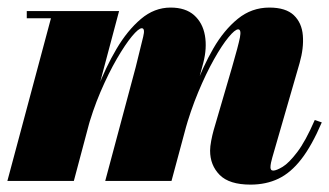

<svg xmlns="http://www.w3.org/2000/svg" viewBox="-20 -490 892 520"><path d="M658.5 10Q601 10 575 -16.2Q549 -42.5 549 -82Q549 -93 552 -108.8Q555 -124.5 558.5 -137L608.5 -308Q625.5 -366.5 629.8 -388.5Q634 -410.5 625 -410.5Q616.5 -410.5 598.8 -389Q581 -367.5 559.5 -329.2Q538 -291 517 -240.8Q496 -190.5 480 -133H470.5Q486 -190.5 507.5 -249.8Q529 -309 557.8 -358.8Q586.5 -408.5 624 -439Q661.5 -469.5 709.5 -469.5Q754 -469.5 775.8 -448.8Q797.5 -428 800.2 -394Q803 -360 791.5 -319.5L717.5 -63.5Q715.5 -57 714 -49.5Q712.5 -42 712.5 -36.5Q712.5 -33 714.2 -30.5Q716 -28 720 -28Q728.5 -28 745.5 -38.2Q762.5 -48.5 785 -78Q807.5 -107.5 832.5 -165L851.5 -158.5Q824.5 -95.5 796 -58.8Q767.5 -22 734 -6Q700.5 10 658.5 10ZM0 0 118 -440.5H52.5V-460H302.5L180 0ZM265 0 347.5 -308Q362 -367.5 367.8 -390.5Q373.5 -413.5 364 -413.5Q355.5 -413.5 337.2 -391.5Q319 -369.5 296.5 -330.8Q274 -292 252.2 -241.2Q230.5 -190.5 215 -133H205.5Q221 -189.5 243.5 -248.5Q266 -307.5 295.5 -357.5Q325 -407.5 361.5 -438.5Q398 -469.5 442 -469.5Q482.5 -469.5 505.8 -448.8Q529 -428 535 -394Q541 -360 530.5 -319.5L444.5 0Z"/></svg>

Font: Bodoni Moda 11pt Black
Style: Italic
Weight: 900
Italic angle: -13°
Designer: Owen Earl
Foundry: indestructible type
Version: Version 2.004